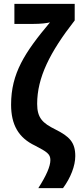

<svg xmlns="http://www.w3.org/2000/svg" viewBox="-20 -780 415 987"><path d="M177 187H304C343 134 367 73 367 22C367 -49 336 -79 264 -115C199 -147 171 -174 171 -246C171 -381 236 -511 364 -675V-760H54V-657H148C191 -657 221 -661 237 -665C107 -510 37 -403 37 -242C37 -140 74 -72 161 -31C220 0 239 11 239 43C239 75 218 123 177 187Z"/></svg>

Font: Kathrein 77 Bold Condensed
Style: Regular
Weight: 700
Width: 3
Designer: Lazydogs Typefoundry, based on Open Sans by Ascender Corporation
Foundry: Lazydogs Typefoundry
Version: Version 1.003;PS 001.003;hotconv 1.0.88;makeotf.lib2.5.64775